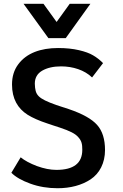

<svg xmlns="http://www.w3.org/2000/svg" viewBox="-20 -976 647 1007"><path d="M324.7 -775.9 454.1 -956.1H345.7L276.9 -860.8L208 -956.1H103.5L233.9 -775.9ZM281.7 11.2C349.6 11.2 408.2 -4.4 455.1 -35.2C502 -66.4 530.8 -120.6 530.8 -189C530.8 -245.6 517.1 -289.6 489.7 -320.3C462.4 -351.6 412.6 -379.4 340.8 -403.8C338.4 -404.8 316.4 -412.1 274.9 -425.3C176.3 -460.9 164.6 -476.6 162.6 -537.1C162.6 -567.4 175.3 -589.8 200.7 -605C226.6 -620.1 259.8 -627.9 300.3 -627.9C362.3 -627.9 423.3 -608.4 462.9 -569.8L520.5 -645C503.4 -662.1 485.8 -675.8 467.8 -686C449.7 -696.8 425.3 -705.6 394 -712.9C362.8 -720.2 326.2 -724.1 284.7 -724.1C192.9 -724.1 119.1 -697.3 75.7 -638.7C53.7 -609.4 43 -574.2 43 -532.7C43 -458.5 72.8 -407.2 125 -374C150.9 -357.9 186 -342.3 229.5 -328.1L259.8 -317.9C274.9 -313.5 286.1 -309.6 293 -307.1C345.2 -289.6 375 -275.4 391.1 -255.9C408.2 -236.8 411.6 -220.2 411.6 -190.4C411.6 -120.1 366.2 -85 275.9 -85C244.1 -85 210.4 -91.8 173.8 -105C137.7 -118.7 109.4 -133.8 88.4 -150.9L39.6 -69.8C61.5 -47.9 94.7 -28.8 139.2 -12.7C183.6 3.4 231.4 11.2 281.7 11.2Z"/></svg>

Font: Ride SemiBold
Style: Regular
Weight: 600
Version: Version 3.000